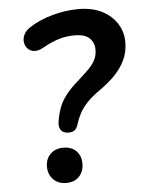

<svg xmlns="http://www.w3.org/2000/svg" viewBox="-52 -757 595 803"><g transform="rotate(-5 245.5 -355.0)"><path d="M222 -204Q200 -204 190 -217.5Q180 -231 184 -254Q189 -285 198.5 -311Q208 -337 228 -363Q248 -389 285 -421Q311 -444 328.5 -462Q346 -480 355 -498.5Q364 -517 364 -540Q364 -569 344.5 -588Q325 -607 282 -607Q245 -607 212.5 -596.5Q180 -586 147 -567Q126 -555 109 -556.5Q92 -558 81.5 -569Q71 -580 68.5 -595.5Q66 -611 73 -627Q80 -643 99 -656Q143 -685 199 -700Q255 -715 307 -715Q365 -715 406 -694Q447 -673 469 -638Q491 -603 491 -560Q491 -518 474 -483.5Q457 -449 429.5 -421.5Q402 -394 369 -371Q334 -347 313 -324.5Q292 -302 280.5 -280.5Q269 -259 262 -236Q258 -221 249 -212.5Q240 -204 222 -204ZM194 5Q160 5 139.5 -16Q119 -37 119 -70Q119 -102 139.5 -122.5Q160 -143 194 -143Q229 -143 248.5 -122.5Q268 -102 268 -70Q268 -37 248.5 -16Q229 5 194 5Z"/></g></svg>

Font: Nunito ExtraLight
Style: Italic
Weight: 200
Italic angle: -9°
Designer: Vernon Adams
Foundry: Vernon Adams
Version: Version 3.602